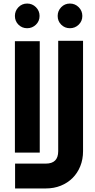

<svg xmlns="http://www.w3.org/2000/svg" viewBox="-20 -860 538 1082"><path d="M448 -8Q448 38 432.5 76.5Q417 115 389 143Q361 171 322.5 186.5Q284 202 238 202H65V62H238Q308 62 308 -8V-630H448ZM204 0H64V-628H204ZM305 -770Q305 -799 325 -819.5Q345 -840 374 -840Q403 -840 423.5 -819.5Q444 -799 444 -770Q444 -741 423.5 -721Q403 -701 374 -701Q345 -701 325 -721Q305 -741 305 -770ZM64 -770Q64 -799 84 -819.5Q104 -840 133 -840Q162 -840 182.5 -819.5Q203 -799 203 -770Q203 -741 182.5 -721Q162 -701 133 -701Q104 -701 84 -721Q64 -741 64 -770Z"/></svg>

Font: CAT North
Style: Regular
Weight: 400
Designer: Peter Wiegel
Foundry: Peter Wiegel
Version: Version 1.000